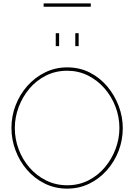

<svg xmlns="http://www.w3.org/2000/svg" viewBox="-20 -1115 797 1140"><path d="M379 5Q306 5 245 -25.5Q184 -56 140 -107Q96 -158 72 -222.5Q48 -287 48 -355Q48 -426 73 -490.5Q98 -555 143 -605.5Q188 -656 248.5 -685.5Q309 -715 379 -715Q453 -715 513.5 -684Q574 -653 617.5 -601Q661 -549 685 -485Q709 -421 709 -355Q709 -283 684 -218.5Q659 -154 614 -103.5Q569 -53 509 -24Q449 5 379 5ZM68 -355Q68 -289 91 -228Q114 -167 156 -119Q198 -71 255 -43Q312 -15 379 -15Q448 -15 505 -44Q562 -73 603 -122Q644 -171 666.5 -231.5Q689 -292 689 -355Q689 -421 665.5 -482Q642 -543 600 -591Q558 -639 501.5 -667Q445 -695 379 -695Q310 -695 252.5 -666Q195 -637 154 -588Q113 -539 90.5 -478.5Q68 -418 68 -355ZM311 -841V-918H331V-841ZM427 -841V-918H447V-841ZM239 -1075V-1095H519V-1075Z"/></svg>

Font: Raleway Thin
Style: Regular
Weight: 100
Designer: Matt McInerney, Pablo Impallari, Rodrigo Fuenzalida
Foundry: Matt McInerney, Pablo Impallari, Rodrigo Fuenzalida
Version: Version 4.026